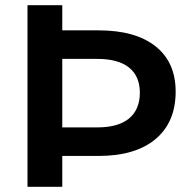

<svg xmlns="http://www.w3.org/2000/svg" viewBox="-20 -720 721 740"><path d="M657 -367Q657 -249 579.5 -184Q502 -119 360 -119H220V0H86V-700H220V-603H360Q502 -603 579.5 -541.5Q657 -480 657 -367ZM519 -363Q519 -426 477.5 -459.5Q436 -493 355 -493H220V-229H355Q436 -229 477.5 -263.5Q519 -298 519 -363Z"/></svg>

Font: Gontserrat Medium
Style: Regular
Weight: 500
Designer: Julieta Ulanovsky
Foundry: Julieta Ulanovsky
Version: Version 6.001